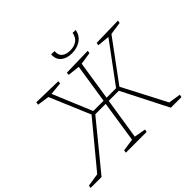

<svg xmlns="http://www.w3.org/2000/svg" viewBox="-211 -1102 1346 1346"><g transform="rotate(-45 462.0 -429.0)"><path d="M-21 0 -17 -20 80 -35 348 -359 221 -660 132 -673 135 -694 349 -689 346 -669 252 -660 374 -368H476L521 -659L431 -669L433 -689L645 -694L642 -674L551 -660L506 -368H600L816 -660L725 -669L729 -689L945 -694L941 -674L846 -660L624 -359L793 -34L884 -20L880 0H775L601 -342H501L453 -35L539 -20L535 0H329L332 -20L424 -34L471 -342H368L88 0ZM555 -759Q504 -759 473.5 -784.5Q443 -810 446 -858L479 -857Q476 -819 498 -800.5Q520 -782 560 -782Q600 -782 626 -800.5Q652 -819 659 -858L689 -857Q680 -809 642.5 -784Q605 -759 555 -759Z"/></g></svg>

Font: Bitter ExtraLight
Style: Italic
Weight: 200
Italic angle: -9°
Designer: Sol Matas, and Bitter project Authors
Foundry: Sol Matas
Version: Version 2.001